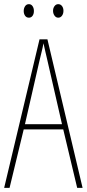

<svg xmlns="http://www.w3.org/2000/svg" viewBox="-20 -903 417 923"><path d="M351 0 284 -281H94L26 0H0L170 -714H208L377 0ZM208 -612Q202 -637 198 -655Q194 -673 189 -695Q185 -673 180.5 -655.5Q176 -638 170 -612L100 -306H278ZM94 -850Q94 -863 100.5 -873Q107 -883 119 -883Q130 -883 136.5 -873.5Q143 -864 143 -850Q143 -836 136.5 -827Q130 -818 119 -818Q107 -818 100.5 -827.5Q94 -837 94 -850ZM235 -851Q235 -864 242 -873.5Q249 -883 260 -883Q271 -883 278 -874Q285 -865 285 -851Q285 -837 278 -827.5Q271 -818 260 -818Q249 -818 242 -828Q235 -838 235 -851Z"/></svg>

Font: Noto Sans Thai Looped ExtraCondensed Thin
Style: Regular
Weight: 100
Width: 2
Designer: Sasikarn Vongin, Ben Mitchell
Foundry: The Fontpad Ltd
Version: Version 1.001; ttfautohint (v1.8.4.7-5d5b)